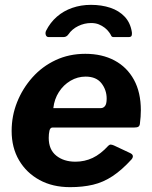

<svg xmlns="http://www.w3.org/2000/svg" viewBox="-20 -762 626 792"><path d="M269 10Q197 10 143 -19.5Q89 -49 58.5 -101Q28 -153 28 -222Q28 -284 50.5 -340.5Q73 -397 113.5 -442.5Q154 -488 209.5 -514Q265 -540 332 -540Q401 -540 452.5 -512.5Q504 -485 532.5 -433Q561 -381 561 -307Q561 -294 560 -280Q559 -266 557 -251Q556 -243 551 -239.5Q546 -236 534 -236H197Q187 -236 184 -223Q181 -210 181 -193Q181 -145 212 -120Q243 -95 291 -95Q329 -95 362 -110.5Q395 -126 427 -161Q432 -166 437.5 -165.5Q443 -165 450 -162L516 -131Q536 -122 523 -105Q483 -61 444.5 -35.5Q406 -10 363.5 0Q321 10 269 10ZM396 -316Q406 -316 413 -324.5Q420 -333 420 -355Q420 -391 398.5 -418.5Q377 -446 333 -446Q300 -446 271 -429Q242 -412 223 -382.5Q204 -353 200 -316ZM181 -609Q172 -609 169 -617.5Q166 -626 170 -635Q187 -669 214.5 -693Q242 -717 278 -729.5Q314 -742 355 -742Q399 -742 435 -730Q471 -718 494.5 -693Q518 -668 524 -629Q525 -621 523 -615Q521 -609 510 -609H449Q441 -609 438.5 -615Q436 -621 430 -629Q423 -639 412 -647.5Q401 -656 387.5 -661.5Q374 -667 356 -667Q328 -667 302.5 -654.5Q277 -642 262 -620Q257 -613 251.5 -611Q246 -609 241 -609Z"/></svg>

Font: Libre Franklin Thin
Style: Bold Italic
Weight: 700
Italic angle: -8°
Version: Version 3.000